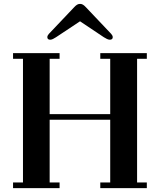

<svg xmlns="http://www.w3.org/2000/svg" viewBox="-20 -966 821 986"><path d="M223 -775C223 -767 228 -762 238 -762C247 -762 257 -768 268 -775L390 -856H392L513 -775C524 -768 535 -762 544 -762C554 -762 559 -767 559 -775C559 -782 555 -787 551 -792L422 -928C410 -941 402 -946 391 -946C380 -946 372 -941 360 -928L231 -792C227 -787 223 -782 223 -775ZM47 0H286V-29H235V-351H546V-29H495V0H734V-29H684V-664H734V-693H495V-664H546V-380H235V-664H286V-693H47V-664H98V-29H47Z"/></svg>

Font: Monomakh Unicode
Style: Regular
Weight: 400
Version: Version 1.2